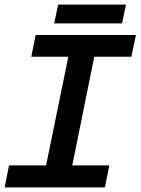

<svg xmlns="http://www.w3.org/2000/svg" viewBox="-33 -809 607 829"><path d="M6 -95H166L262 -564H102L121 -658H554L534 -564H374L279 -95H439L420 0H-13ZM218 -789H511L494 -708H201Z"/></svg>

Font: Codetta
Style: Bold Italic
Weight: 700
Italic angle: -11°
Designer: Ulrich Proeller
Foundry: PROSA GmbH
Version: Version 2.00;September 29, 2018;FontCreator 11.5.0.2427 64-b